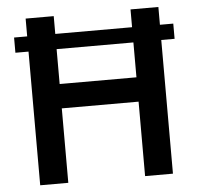

<svg xmlns="http://www.w3.org/2000/svg" viewBox="-51 -765 847 817"><g transform="rotate(-5 372.0 -356.0)"><path d="M655 -571V0H536V-318H208V0H88V-571H32V-636H88V-712H208V-636H536V-712H655V-636H712V-571ZM208 -571V-422H536V-571Z"/></g></svg>

Font: CST
Style: Medium
Weight: 500
Version: Version 1.00